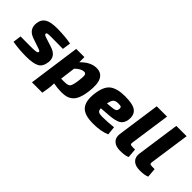

<svg xmlns="http://www.w3.org/2000/svg" viewBox="11 -1449 2384 2384"><g transform="rotate(45 1203.0 -257.5)"><path d="M259 -176 148 -214Q25 -256 42 -378Q51 -447 103 -479Q155 -511 274 -511Q418 -509 515 -489L499 -380Q369 -382 307 -382Q250 -382 233 -379Q216 -376 214 -364Q213 -352 223.5 -345Q234 -338 265 -328L380 -291Q503 -251 489 -137Q478 -48 420 -18.5Q362 11 241 11Q123 11 3 -9L18 -118Q30 -118 90 -117.5Q150 -117 181 -117Q262 -117 287.5 -122Q313 -127 315 -141Q316 -152 306 -158Q296 -164 259 -176Z M760 -497V-406Q859 -509 963 -509Q1136 -509 1100 -237Q1090 -159 1069.5 -108Q1049 -57 1017 -31Q985 -5 950.5 4.5Q916 14 867 14Q795 14 725 0Q725 46 718 94L703 185H521L616 -497ZM745 -103H805Q866 -103 884.5 -126Q903 -149 915 -234Q926 -316 920 -341.5Q914 -367 886 -367Q835 -367 771 -305Z M1636 -141 1648 -28Q1559 12 1420 12Q1266 12 1210 -53.5Q1154 -119 1169 -255Q1186 -404 1254.5 -457.5Q1323 -511 1465 -511Q1606 -511 1658 -466.5Q1710 -422 1697 -332Q1687 -265 1639.5 -237.5Q1592 -210 1489 -202L1354 -192Q1355 -154 1374 -141.5Q1393 -129 1438 -129Q1533 -129 1636 -141ZM1365 -288 1449 -296Q1486 -299 1502.5 -309.5Q1519 -320 1522 -350Q1524 -374 1512 -381.5Q1500 -389 1462 -388Q1416 -387 1396.5 -367.5Q1377 -348 1365 -288Z M2008 -700 1932 -169Q1928 -146 1936.5 -138Q1945 -130 1974 -130H2016L2026 -8Q1985 13 1895 13Q1818 13 1778 -25Q1738 -63 1746 -129L1827 -700Z M2352 -700 2276 -169Q2272 -146 2280.5 -138Q2289 -130 2318 -130H2360L2370 -8Q2329 13 2239 13Q2162 13 2122 -25Q2082 -63 2090 -129L2171 -700Z"/></g></svg>

Font: Ezarion Extra Bold
Style: Italic
Weight: 800
Italic angle: -8°
Designer: Natanael Gama
Version: Version 1.001;PS 001.001;hotconv 1.0.70;makeotf.lib2.5.58329